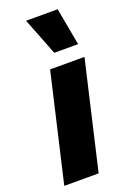

<svg xmlns="http://www.w3.org/2000/svg" viewBox="-143 -788 571 840"><g transform="rotate(-20 142.5 -368.0)"><path d="M280 -500 164 0H4L120 -500ZM241 -736 273 -562H162L94 -736Z"/></g></svg>

Font: Prodigy Sans
Style: Bold Italic
Weight: 700
Italic angle: -13°
Designer: Wei Huang
Foundry: Wei Huang
Version: Version 1.003; ttfautohint (v1.8.3)